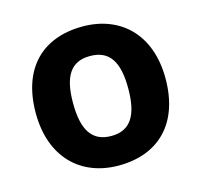

<svg xmlns="http://www.w3.org/2000/svg" viewBox="-87 -651 793 756"><g transform="rotate(-15 309.5 -273.0)"><path d="M574 -274C574 -455 464 -556 311 -556C146 -556 45 -455 45 -274C45 -92 155 10 308 10C472 10 574 -92 574 -274ZM197 -274C197 -382 230 -436 309 -436C389 -436 422 -382 422 -274C422 -166 389 -110 310 -110C230 -110 197 -166 197 -274Z"/></g></svg>

Font: Noto Sans Lisu
Style: Bold
Weight: 700
Designer: Monotype Design Team. David Williams.
Foundry: Monotype Imaging Inc.
Version: Version 2.102